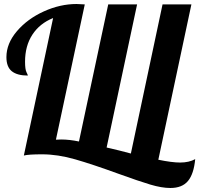

<svg xmlns="http://www.w3.org/2000/svg" viewBox="-20 -770 994 958"><path d="M571 97Q442 50 355 25Q268 0 190 0Q122 0 99 6L245 -680Q178 -653 141.5 -597Q105 -541 105 -462Q105 -424 112 -410Q119 -396 119 -393Q66 -393 39 -414.5Q12 -436 12 -485Q12 -553 64.5 -614.5Q117 -676 198.5 -713Q280 -750 362 -750Q377 -750 403 -748L259 -73Q267 -74 285 -74Q326 -74 374 -64L520 -748H664L512 -34Q578 -19 633 -4L791 -748H935L770 27Q838 41 879 41Q923 41 954 24Q947 98 918 133Q889 168 830 168Q787 168 730 151Q673 134 571 97Z"/></svg>

Font: Lobster
Style: Regular
Weight: 400
Designer: Impallari Type
Foundry: Impallari Type
Version: Version 2.100